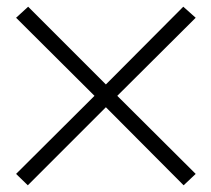

<svg xmlns="http://www.w3.org/2000/svg" viewBox="-20 -536 631 573"><path d="M63 17 28 -17 262 -250 28 -483 64 -516 296 -284 527 -516 564 -483 330 -250 564 -17 528 17 296 -216Z"/></svg>

Font: Lil Grotesk Light
Style: Regular
Weight: 300
Designer: Bastien Sozeau
Foundry: NBR — Bastien Sozeau
Version: Version 3.003; ttfautohint (v1.8.4.7-5d5b);gftools[0.9.33]